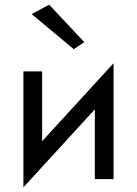

<svg xmlns="http://www.w3.org/2000/svg" viewBox="-20 -765 585 820"><path d="M115 -705 190 -745 340 -585 295 -555ZM160 -460V-162L465 -495V0H385V-298L80 35V-460Z"/></svg>

Font: Von Book
Style: Regular
Weight: 400
Version: Version 4.000; ttfautohint (v1.8.4.7-5d5b)